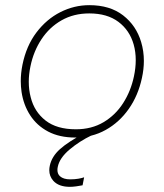

<svg xmlns="http://www.w3.org/2000/svg" viewBox="-20 -524 637 744"><path d="M272 9Q210.5 9 166.5 -14.2Q122.5 -37.5 96.8 -77.5Q71 -117.5 63.5 -168Q60.5 -188.5 60.5 -209.5Q60.5 -240.5 67 -273Q82 -346.5 121.2 -398.2Q160.5 -450 214 -477Q267.5 -504 326 -504Q406 -504 457 -464.5Q508 -425 527 -361Q537.5 -326 537.5 -288Q537.5 -256 530 -222Q515.5 -154 479 -102Q442.5 -50 389.5 -20.5Q336.5 9 272 9ZM274 -23Q335 -23 381.2 -50.5Q427.5 -78 457.2 -124.5Q487 -171 499 -228Q506 -261 506 -291Q506 -323 498 -351.5Q482.5 -406.5 439 -439.2Q395.5 -472 326 -472Q265.5 -472 218.5 -445.2Q171.5 -418.5 140.8 -372Q110 -325.5 98 -267Q91.5 -236 91.5 -207Q91.5 -175.5 99 -147Q113 -91 156.5 -57Q200 -23 274 -23ZM251 200Q207.5 200 186.5 176.5Q171 159 171 135.5Q171 127 173 118Q180.5 82.5 212.5 53.8Q244.5 25 311 -10L313 -20H329L336 0Q288 23 249.5 55.5Q211 88 204 122Q202.5 128.5 202.5 134.5Q202.5 150 212.5 159Q226 171 252 171Q269.5 171 283.8 168.5Q298 166 306 163L300 194Q290.5 196 276 198Q261.5 200 251 200Z"/></svg>

Font: Heraclito Thin
Style: Italic
Weight: 100
Italic angle: -12°
Designer: Kostas Bartsokas (font) & Cristiano Sobral (main changes)
Foundry: Kostas Bartsokas (font) & Cristiano Sobral (main changes)
Version: Version 1.00;July 8, 2020;FontCreator 13.0.0.2655 64-bit